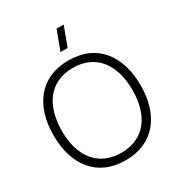

<svg xmlns="http://www.w3.org/2000/svg" viewBox="-221 -1093 1157 1250"><g transform="rotate(-30 357.0 -468.0)"><path d="M394 -807.5 448 -952.5H394.5L340.5 -807.5ZM357.5 15C572.5 15 684.5 -139.5 684.5 -360C684.5 -580.5 572.5 -735 357.5 -735C142 -735 30 -580.5 30 -360C30 -139.5 142 15 357.5 15ZM357.5 -41.5C180.5 -41.5 90 -172.5 91.5 -360C93 -547.5 180.5 -678.5 357.5 -678.5C534.5 -678.5 623 -547.5 623 -360C623 -172.5 534.5 -41.5 357.5 -41.5Z"/></g></svg>

Font: Vela Sans Light
Style: Regular
Weight: 300
Designer: Principal design: Mikhail Sharanda - project Manrope.
Design modification: Ravid Balaliev
Foundry: Mikhail Sharanda
Version: Version 1.001